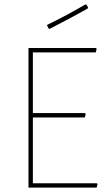

<svg xmlns="http://www.w3.org/2000/svg" viewBox="-20 -856 494 876"><path d="M370 -836 375 -834 382 -822 380 -817Q313 -779 206 -724L201 -727L194 -742Q285 -786 370 -836ZM422 -20 425 -16 421 0H110V-637H418L421 -633L417 -617H130V-340H368L371 -336L367 -320H130V-20Z"/></svg>

Font: Alegreya Sans SC Thin
Style: Regular
Weight: 100
Designer: Juan Pablo del Peral
Foundry: Huerta Tipografica
Version: Version 2.007